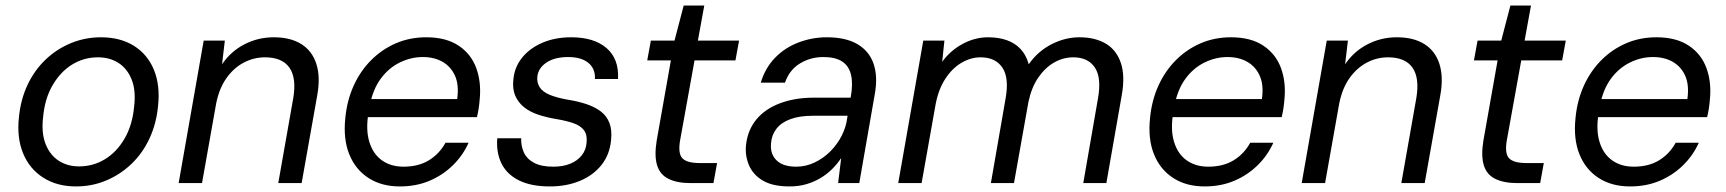

<svg xmlns="http://www.w3.org/2000/svg" viewBox="-20 -658 6202 690"><path d="M253 12Q185 12 135.5 -19.5Q86 -51 63 -107Q40 -163 48 -236Q54 -300 79 -353Q104 -406 144 -444Q184 -482 235 -503Q286 -524 343 -524Q412 -524 461 -493.5Q510 -463 533 -407.5Q556 -352 548 -277Q542 -214 517.5 -161Q493 -108 453 -69.5Q413 -31 362 -9.5Q311 12 253 12ZM264 -60Q315 -60 357.5 -86Q400 -112 428 -160.5Q456 -209 462 -275Q469 -333 453 -372.5Q437 -412 405.5 -432Q374 -452 332 -452Q282 -452 240 -426.5Q198 -401 169.5 -352.5Q141 -304 135 -238Q128 -180 144 -140Q160 -100 191.5 -80Q223 -60 264 -60Z M622 0 712 -512H788L778 -427Q809 -473 858 -498.5Q907 -524 964 -524Q1024 -524 1063 -499.5Q1102 -475 1117 -428Q1132 -381 1120 -315L1064 0H980L1034 -306Q1046 -378 1020 -415Q994 -452 932 -452Q892 -452 856 -433Q820 -414 794 -377.5Q768 -341 757 -287L706 0Z M1417 12Q1351 12 1304 -18.5Q1257 -49 1235 -104Q1213 -159 1221 -234Q1227 -297 1251 -350Q1275 -403 1314 -442Q1353 -481 1403 -502.5Q1453 -524 1512 -524Q1583 -524 1628 -494Q1673 -464 1691.5 -413.5Q1710 -363 1704 -302Q1703 -287 1700.5 -270Q1698 -253 1694 -237H1283L1294 -302H1623Q1630 -352 1615.5 -385Q1601 -418 1571 -435.5Q1541 -453 1499 -453Q1457 -453 1417 -433.5Q1377 -414 1348.5 -375.5Q1320 -337 1309 -279L1304 -251Q1294 -191 1307.5 -147.5Q1321 -104 1353 -81.5Q1385 -59 1430 -59Q1484 -59 1521.5 -82Q1559 -105 1581 -145H1664Q1644 -100 1608 -64.5Q1572 -29 1524 -8.5Q1476 12 1417 12Z M1956 12Q1889 12 1845.5 -9.5Q1802 -31 1782.5 -70Q1763 -109 1767 -161H1853Q1852 -134 1862.5 -110.5Q1873 -87 1899 -73Q1925 -59 1968 -59Q2003 -59 2029 -69.5Q2055 -80 2070.5 -99.5Q2086 -119 2088 -145Q2091 -173 2079 -189.5Q2067 -206 2041.5 -215Q2016 -224 1980 -230Q1944 -236 1914 -246Q1884 -256 1863 -273Q1842 -290 1831.5 -314.5Q1821 -339 1825 -373Q1829 -417 1856.5 -451Q1884 -485 1929.5 -504.5Q1975 -524 2033 -524Q2115 -524 2160 -485Q2205 -446 2201 -374H2118Q2120 -411 2094.5 -432Q2069 -453 2022 -453Q1973 -453 1943.5 -433Q1914 -413 1911 -382Q1909 -361 1919.5 -344.5Q1930 -328 1955 -317.5Q1980 -307 2019 -300Q2057 -294 2087 -284Q2117 -274 2138.5 -258Q2160 -242 2170 -216.5Q2180 -191 2176 -154Q2171 -102 2141.5 -65Q2112 -28 2064 -8Q2016 12 1956 12Z M2462 0Q2414 0 2383 -15Q2352 -30 2341.5 -64Q2331 -98 2340 -153L2391 -441H2306L2319 -512H2404L2437 -638H2511L2488 -512H2636L2623 -441H2476L2424 -153Q2416 -106 2432.5 -89Q2449 -72 2495 -72H2557L2544 0Z M2817 12Q2758 12 2722.5 -8.5Q2687 -29 2672 -63.5Q2657 -98 2661 -137Q2667 -191 2698.5 -229Q2730 -267 2783.5 -287Q2837 -307 2905 -307H3037Q3046 -356 3038.5 -388.5Q3031 -421 3006.5 -437Q2982 -453 2939 -453Q2893 -453 2855 -430Q2817 -407 2801 -361H2714Q2730 -414 2765.5 -450.5Q2801 -487 2850 -505.5Q2899 -524 2951 -524Q3020 -524 3062 -499Q3104 -474 3119.5 -428.5Q3135 -383 3124 -321L3068 0H2992L3003 -90Q2989 -69 2970.5 -50.5Q2952 -32 2928.5 -18Q2905 -4 2877.5 4Q2850 12 2817 12ZM2841 -59Q2876 -59 2907.5 -74Q2939 -89 2964 -114Q2989 -139 3005 -170.5Q3021 -202 3025 -236L3026 -242H2901Q2854 -242 2821 -230Q2788 -218 2770.5 -195.5Q2753 -173 2751 -144Q2747 -105 2770.5 -82Q2794 -59 2841 -59Z M3208 0 3298 -512H3374L3366 -436Q3396 -477 3440 -500.5Q3484 -524 3531 -524Q3569 -524 3598.5 -513.5Q3628 -503 3648 -481.5Q3668 -460 3677 -427Q3710 -474 3759 -499Q3808 -524 3859 -524Q3915 -524 3953.5 -501.5Q3992 -479 4008 -432Q4024 -385 4011 -314L3956 0H3873L3926 -305Q3939 -379 3914.5 -415.5Q3890 -452 3837 -452Q3801 -452 3768.5 -433.5Q3736 -415 3711.5 -379.5Q3687 -344 3676 -292L3624 0H3541L3594 -305Q3607 -379 3582 -415.5Q3557 -452 3504 -452Q3469 -452 3435.5 -432.5Q3402 -413 3377 -374.5Q3352 -336 3342 -281L3292 0Z M4309 12Q4243 12 4196 -18.5Q4149 -49 4127 -104Q4105 -159 4113 -234Q4119 -297 4143 -350Q4167 -403 4206 -442Q4245 -481 4295 -502.5Q4345 -524 4404 -524Q4475 -524 4520 -494Q4565 -464 4583.5 -413.5Q4602 -363 4596 -302Q4595 -287 4592.5 -270Q4590 -253 4586 -237H4175L4186 -302H4515Q4522 -352 4507.5 -385Q4493 -418 4463 -435.5Q4433 -453 4391 -453Q4349 -453 4309 -433.5Q4269 -414 4240.5 -375.5Q4212 -337 4201 -279L4196 -251Q4186 -191 4199.5 -147.5Q4213 -104 4245 -81.5Q4277 -59 4322 -59Q4376 -59 4413.5 -82Q4451 -105 4473 -145H4556Q4536 -100 4500 -64.5Q4464 -29 4416 -8.5Q4368 12 4309 12Z M4658 0 4748 -512H4824L4814 -427Q4845 -473 4894 -498.5Q4943 -524 5000 -524Q5060 -524 5099 -499.5Q5138 -475 5153 -428Q5168 -381 5156 -315L5100 0H5016L5070 -306Q5082 -378 5056 -415Q5030 -452 4968 -452Q4928 -452 4892 -433Q4856 -414 4830 -377.5Q4804 -341 4793 -287L4742 0Z M5433 0Q5385 0 5354 -15Q5323 -30 5312.5 -64Q5302 -98 5311 -153L5362 -441H5277L5290 -512H5375L5408 -638H5482L5459 -512H5607L5594 -441H5447L5395 -153Q5387 -106 5403.5 -89Q5420 -72 5466 -72H5528L5515 0Z M5838 12Q5772 12 5725 -18.5Q5678 -49 5656 -104Q5634 -159 5642 -234Q5648 -297 5672 -350Q5696 -403 5735 -442Q5774 -481 5824 -502.5Q5874 -524 5933 -524Q6004 -524 6049 -494Q6094 -464 6112.5 -413.5Q6131 -363 6125 -302Q6124 -287 6121.5 -270Q6119 -253 6115 -237H5704L5715 -302H6044Q6051 -352 6036.5 -385Q6022 -418 5992 -435.5Q5962 -453 5920 -453Q5878 -453 5838 -433.5Q5798 -414 5769.5 -375.5Q5741 -337 5730 -279L5725 -251Q5715 -191 5728.5 -147.5Q5742 -104 5774 -81.5Q5806 -59 5851 -59Q5905 -59 5942.5 -82Q5980 -105 6002 -145H6085Q6065 -100 6029 -64.5Q5993 -29 5945 -8.5Q5897 12 5838 12Z"/></svg>

Font: DM Sans 12pt
Style: Italic
Weight: 400
Italic angle: -10°
Version: Version 4.004;gftools[0.9.30]